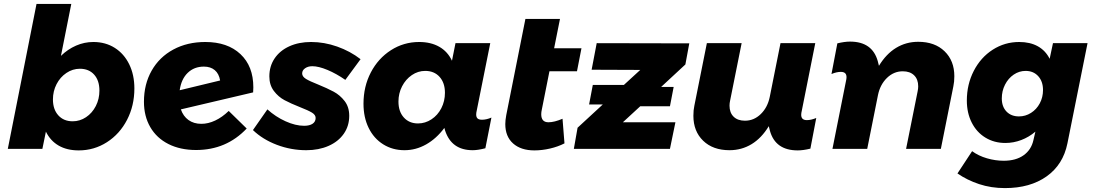

<svg xmlns="http://www.w3.org/2000/svg" viewBox="-20 -762 5597 983"><path d="M668 -309Q668 -221 630.5 -148.5Q593 -76 527.5 -34Q462 8 383 8Q323 8 280.5 -16.5Q238 -41 215 -88L197 0H20L167 -742H345L292 -476Q327 -510 369.5 -528.5Q412 -547 458 -547Q520 -547 567.5 -517Q615 -487 641.5 -433Q668 -379 668 -309ZM251 -253Q251 -202 278.5 -171.5Q306 -141 352 -141Q389 -141 420.5 -162Q452 -183 470.5 -219Q489 -255 489 -298Q489 -350 462 -380Q435 -410 389 -410Q352 -410 320 -388.5Q288 -367 269.5 -331Q251 -295 251 -253Z M1277 -315Q1277 -298 1276 -289L906 -202Q918 -167 945 -147.5Q972 -128 1011 -128Q1046 -128 1082 -145Q1118 -162 1151 -194L1243 -104Q1139 6 984 6Q903 6 842.5 -24.5Q782 -55 749.5 -111Q717 -167 717 -241Q717 -331 756.5 -400.5Q796 -470 867.5 -508.5Q939 -547 1031 -547Q1145 -547 1211 -485Q1277 -423 1277 -315ZM1107 -350Q1101 -385 1079.5 -403Q1058 -421 1024 -421Q974 -421 941 -389Q908 -357 900 -300Z M1275 -96 1349 -202Q1391 -164 1442 -141Q1493 -118 1537 -118Q1565 -118 1580.5 -128.5Q1596 -139 1596 -158Q1596 -174 1577 -185.5Q1558 -197 1517 -213Q1469 -232 1437 -249Q1405 -266 1382 -296.5Q1359 -327 1359 -371Q1359 -423 1386 -463Q1413 -503 1461.5 -525Q1510 -547 1573 -547Q1640 -547 1706.5 -523.5Q1773 -500 1826 -459L1748 -353Q1702 -385 1656.5 -404Q1611 -423 1579 -423Q1557 -423 1542 -412.5Q1527 -402 1527 -386Q1527 -370 1546.5 -358Q1566 -346 1607 -330Q1656 -310 1688.5 -292.5Q1721 -275 1744.5 -244.5Q1768 -214 1768 -169Q1768 -117 1740 -77Q1712 -37 1662 -15Q1612 7 1548 7Q1470 7 1397.5 -20.5Q1325 -48 1275 -96Z M1841 -231Q1841 -319 1878.5 -391Q1916 -463 1981.5 -505Q2047 -547 2126 -547Q2186 -547 2229 -522.5Q2272 -498 2294 -451L2312 -541H2490L2421 -197Q2418 -185 2418 -176Q2418 -162 2425 -155.5Q2432 -149 2448 -149Q2470 -149 2496 -160L2465 -3Q2427 7 2400 7Q2292 7 2259 -93L2255 -107Q2214 -52 2161.5 -22.5Q2109 7 2051 7Q1990 7 1942 -23Q1894 -53 1867.5 -107Q1841 -161 1841 -231ZM2258 -287Q2258 -338 2230.5 -368.5Q2203 -399 2157 -399Q2120 -399 2088.5 -377.5Q2057 -356 2038.5 -320Q2020 -284 2020 -242Q2020 -191 2047.5 -160.5Q2075 -130 2120 -130Q2157 -130 2189 -151Q2221 -172 2239.5 -208Q2258 -244 2258 -287Z M2754 -201Q2751 -188 2751 -177Q2751 -136 2788 -136Q2818 -136 2860 -154L2870 -28Q2837 -11 2796 -1.5Q2755 8 2716 8Q2647 8 2607 -27.5Q2567 -63 2567 -127Q2567 -146 2572 -173L2670 -665H2847L2817 -515H2957L2934 -397H2793Z M3509 -540 3489 -432 3365 -317H3429L3410 -218H3258L3169 -136H3438L3410 0H2918L2937 -108L3066 -227H2996L3015 -327H3174L3258 -404L3009 -405L3035 -541Z M4085 -195Q4082 -183 4082 -174Q4082 -147 4111 -147Q4133 -147 4159 -158L4129 -1Q4092 8 4064 8Q3950 8 3922 -92L3916 -116Q3879 -55 3828 -24Q3777 7 3715 7Q3630 7 3580 -41.5Q3530 -90 3530 -169Q3530 -199 3535 -221L3599 -541H3777L3718 -247Q3715 -234 3715 -221Q3715 -185 3736 -164.5Q3757 -144 3794 -144Q3840 -144 3875 -178Q3910 -212 3921 -266L3976 -541H4154Z M4311 -346Q4314 -358 4314 -367Q4314 -394 4285 -394Q4263 -394 4237 -383L4267 -540Q4304 -549 4332 -549Q4446 -549 4474 -449L4480 -425Q4517 -486 4568 -517Q4619 -548 4681 -548Q4766 -548 4816 -499.5Q4866 -451 4866 -372Q4866 -343 4861 -320L4797 0H4619L4678 -294Q4681 -308 4681 -320Q4681 -356 4660 -376.5Q4639 -397 4602 -397Q4556 -397 4521 -363Q4486 -329 4475 -275L4420 0H4242Z M4882 126 4957 12Q4990 36 5033 48.5Q5076 61 5119 61Q5181 61 5220.5 33Q5260 5 5271 -45L5281 -88Q5248 -60 5208.5 -45Q5169 -30 5127 -30Q5070 -30 5025 -57.5Q4980 -85 4955 -134.5Q4930 -184 4930 -247Q4930 -330 4965.5 -399Q5001 -468 5062.5 -507.5Q5124 -547 5198 -547Q5254 -547 5293.5 -525Q5333 -503 5354 -461L5371 -541H5548L5445 -28Q5423 81 5338.5 141Q5254 201 5125 201Q5054 201 4992.5 180.5Q4931 160 4882 126ZM5320 -301Q5320 -345 5295.5 -372Q5271 -399 5231 -399Q5198 -399 5170 -380Q5142 -361 5125.5 -328.5Q5109 -296 5109 -258Q5109 -216 5133 -191Q5157 -166 5197 -166Q5230 -166 5258.5 -184Q5287 -202 5303.5 -233Q5320 -264 5320 -301Z"/></svg>

Font: TypoPRO Montserrat Alternates
Style: Bold Italic
Weight: 700
Italic angle: -11.3°
Designer: Julieta Ulanovsky
Foundry: Julieta Ulanovsky
Version: Version 6.001